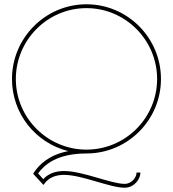

<svg xmlns="http://www.w3.org/2000/svg" viewBox="-20 -708 807 897"><path d="M384 -9C202 -9 54 -157 54 -339C54 -521 202 -670 384 -670C566 -670 714 -521 714 -339C714 -157 566 -9 384 -9ZM158 102C187 62 246 9 384 9C576 9 732 -147 732 -339C732 -531 576 -688 384 -688C192 -688 36 -531 36 -339C36 -176 147 -40 299 -2C207 16 163 62 139 97L135 104L183 156L189 148C210 121 241 109 279 109C364 109 493 169 562 169C606 169 636 130 636 98H618C618 119 597 151 562 151C499 151 367 91 279 91C239 91 206 103 182 129Z"/></svg>

Font: Rawengulk
Style: Light
Weight: 300
Version: Version 0.9